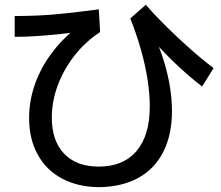

<svg xmlns="http://www.w3.org/2000/svg" viewBox="-20 -770 920 799"><path d="M101.1 -278.9Q101.1 -350 125 -418.3Q148.9 -486.7 193.9 -547.2Q238.9 -607.8 301.1 -656.7L313.3 -638.9Q261.1 -631.1 215 -626.7Q168.9 -622.2 126.1 -619.4Q83.3 -616.7 41.1 -616.7V-703.3Q90 -703.3 140.6 -705.6Q191.1 -707.8 252.2 -714.4Q313.3 -721.1 391.1 -731.1L396.7 -636.7Q335.6 -596.7 290.6 -539.4Q245.6 -482.2 220.6 -415.6Q195.6 -348.9 195.6 -280Q195.6 -184.4 246.7 -130.6Q297.8 -76.7 391.1 -76.7Q493.3 -76.7 548.3 -141.7Q603.3 -206.7 603.3 -326.7Q603.3 -380 593.9 -440Q584.4 -500 566.1 -564.4Q547.8 -628.9 522.2 -693.3L586.7 -750Q623.3 -707.8 670.6 -661.1Q717.8 -614.4 768.9 -568.9Q820 -523.3 868.9 -486.7L821.1 -410Q792.2 -432.2 760 -460Q727.8 -487.8 692.8 -522.2Q657.8 -556.7 618.9 -598.9L623.3 -618.9Q647.8 -563.3 663.9 -509.4Q680 -455.6 687.8 -405Q695.6 -354.4 695.6 -307.8Q695.6 -208.9 659.4 -137.8Q623.3 -66.7 555 -29.4Q486.7 7.8 391.1 8.9Q303.3 7.8 237.8 -27.2Q172.2 -62.2 136.7 -127.2Q101.1 -192.2 101.1 -278.9Z"/></svg>

Font: Paperlogy 5 Medium
Style: Regular
Weight: 500
Designer: redesigned by Lee Juim, glyphs from Gmarket Sans & Montserrat
Foundry: PT&
Version: Version 1.001